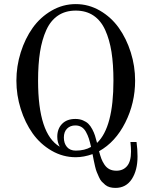

<svg xmlns="http://www.w3.org/2000/svg" viewBox="-20 -750 740 938"><path d="M617.2 -56.2H647Q651.9 -21 651.9 14.2Q651.9 82 623.8 125Q595.7 168 543.9 168Q529.3 168 516.6 164.6Q503.9 161.1 494.1 153.1Q484.4 145 477.1 137.2Q469.7 129.4 463.4 115Q457 100.6 452.9 90.8Q448.7 81.1 444.3 62.3Q439.9 43.5 438 33.4Q436 23.4 432.1 2.9Q389.2 18.1 350.1 18.1Q287.1 18.1 231.9 -13.9Q176.8 -45.9 139.6 -98.1Q102.5 -150.4 81.3 -217.8Q60.1 -285.2 60.1 -356Q60.1 -426.8 81.3 -494.1Q102.5 -561.5 139.6 -613.8Q176.8 -666 231.9 -698Q287.1 -730 350.1 -730Q413.1 -730 468.3 -698Q523.4 -666 560.5 -613.8Q597.7 -561.5 618.9 -494.1Q640.1 -426.8 640.1 -356Q640.1 -246.6 592 -151.1Q543.9 -55.7 463.9 -11.2Q469.7 10.7 475.3 25.6Q481 40.5 490.7 54.9Q500.5 69.3 514.9 76.7Q529.3 84 548.8 84Q581.5 84 600.8 61.3Q620.1 38.6 620.1 -9.8Q620.1 -29.3 617.2 -56.2ZM166 -356Q166 -94.7 272 -33.2Q259.8 -55.2 259.8 -82Q259.8 -120.6 283.2 -144.8Q306.6 -168.9 348.1 -168.9Q368.7 -168.9 385 -162.1Q401.4 -155.3 411.6 -145.3Q421.9 -135.3 430.7 -118.7Q439.5 -102.1 444.1 -87.4Q448.7 -72.8 454.1 -51.8Q534.2 -127.9 534.2 -356Q534.2 -435.5 524.7 -496.1Q515.1 -556.6 494.1 -603Q473.1 -649.4 437 -673.8Q400.9 -698.2 350.1 -698.2Q299.3 -698.2 263.2 -673.8Q227.1 -649.4 206.1 -603Q185.1 -556.6 175.5 -496.1Q166 -435.5 166 -356ZM424.8 -32.2Q419.4 -56.6 414.1 -73.2Q408.7 -89.8 399.9 -105.7Q391.1 -121.6 378.2 -129.4Q365.2 -137.2 348.1 -137.2Q323.2 -137.2 307.6 -121.6Q292 -106 292 -78.1Q292 -49.8 307.1 -32Q322.3 -14.2 350.1 -14.2Q393.6 -14.2 424.8 -32.2Z"/></svg>

Font: Flanker Steampunk
Style: Regular
Weight: 400
Designer: Alexey Kryukov, Leonardo Di Lena
Foundry: Alexey Kryukov, Leonardo Di Lena
Version: 1.210